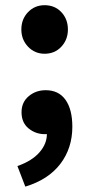

<svg xmlns="http://www.w3.org/2000/svg" viewBox="-20 -517 340 732"><path d="M150.1 -312.1Q112.4 -312.1 86.9 -339Q61.4 -365.9 61.4 -404.5Q61.4 -444.2 86.9 -470.7Q112.4 -497.2 150.1 -497.2Q188.9 -497.2 213.9 -470.7Q238.9 -444.2 238.9 -404.5Q238.9 -365.9 213.9 -339Q188.9 -312.1 150.1 -312.1ZM76.5 194.5 46.4 116.1Q102.2 96.5 130.9 63.3Q159.6 30.2 158.7 -7.9L156.3 -106.4L204.3 -24Q193.3 -14.8 179.9 -10.2Q166.4 -5.5 150.8 -5.5Q116.1 -5.5 89.1 -27.3Q62.1 -49.1 62.1 -89.3Q62.1 -127.1 89.3 -150.1Q116.4 -173.1 154.1 -173.1Q203.8 -173.1 229.8 -136.4Q255.8 -99.7 255.8 -33.7Q255.8 47.8 210 107.9Q164.1 168 76.5 194.5Z"/></svg>

Font: Source Sans 3 VF
Style: Regular
Weight: 200
Designer: Paul D. Hunt
Foundry: Adobe
Version: Version 3.046;hotconv 1.0.118;makeotfexe 2.5.65603